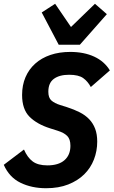

<svg xmlns="http://www.w3.org/2000/svg" viewBox="-34 -985 602 1017"><path d="M210 12Q134 12 74.5 -17Q15 -46 -14 -112L93 -193Q111 -151 139 -130Q167 -109 217 -109Q276 -109 307.5 -136.5Q339 -164 339 -213Q339 -248 322 -265Q305 -282 270 -293L232 -305Q162 -327 122.5 -366.5Q83 -406 83 -482Q83 -534 101 -576Q119 -618 152.5 -648Q186 -678 233 -694Q280 -710 338 -710Q411 -710 465 -685Q519 -660 548 -612L447 -524Q431 -554 406.5 -571.5Q382 -589 332 -589Q281 -589 251.5 -567.5Q222 -546 222 -499Q222 -467 238.5 -452.5Q255 -438 284 -429L322 -417Q359 -405 388.5 -390Q418 -375 438.5 -353.5Q459 -332 470 -303Q481 -274 481 -235Q481 -185 463.5 -140Q446 -95 412 -61.5Q378 -28 327.5 -8Q277 12 210 12ZM277 -748 187 -919 258 -965 342 -842 469 -965 532 -910 389 -748Z"/></svg>

Font: IBM Plex Sans Cond
Style: Bold Italic
Weight: 700
Width: 3
Italic angle: -11°
Designer: Mike Abbink, Paul van der Laan, Pieter van Rosmalen
Foundry: Bold Monday
Version: Version 1.3